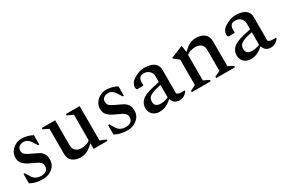

<svg xmlns="http://www.w3.org/2000/svg" viewBox="57 -1209 2897 1968"><g transform="rotate(-30 1505.0 -225.5)"><path d="M212 10Q164 10 129.5 1.5Q95 -7 60 -25V-137H75L107 -83Q140 -28 209 -28Q249 -28 270.5 -46Q292 -64 292 -96Q292 -122 278.5 -138Q265 -154 239.5 -166Q214 -178 178 -195Q126 -218 98.5 -246Q71 -274 71 -323Q71 -362 92.5 -393Q114 -424 148 -442.5Q182 -461 220 -461Q256 -461 288 -452.5Q320 -444 351 -428V-317H337L304 -369Q271 -421 223 -421Q190 -421 170 -404.5Q150 -388 150 -359Q150 -327 173.5 -309.5Q197 -292 247 -270Q276 -257 304 -242.5Q332 -228 350.5 -202.5Q369 -177 369 -130Q369 -84 344.5 -53Q320 -22 284 -6Q248 10 212 10Z M656 10Q597 10 559.5 -20Q522 -50 522 -108V-404L458 -435V-451H616V-154Q616 -112 641.5 -90Q667 -68 708 -68Q733 -68 763 -76.5Q793 -85 811 -102V-404L743 -435V-451H906V-45L975 -16V0H811V-63H806Q769 -26 734 -8Q699 10 656 10Z M1213 10Q1165 10 1130.5 1.5Q1096 -7 1061 -25V-137H1076L1108 -83Q1141 -28 1210 -28Q1250 -28 1271.5 -46Q1293 -64 1293 -96Q1293 -122 1279.5 -138Q1266 -154 1240.5 -166Q1215 -178 1179 -195Q1127 -218 1099.5 -246Q1072 -274 1072 -323Q1072 -362 1093.5 -393Q1115 -424 1149 -442.5Q1183 -461 1221 -461Q1257 -461 1289 -452.5Q1321 -444 1352 -428V-317H1338L1305 -369Q1272 -421 1224 -421Q1191 -421 1171 -404.5Q1151 -388 1151 -359Q1151 -327 1174.5 -309.5Q1198 -292 1248 -270Q1277 -257 1305 -242.5Q1333 -228 1351.5 -202.5Q1370 -177 1370 -130Q1370 -84 1345.5 -53Q1321 -22 1285 -6Q1249 10 1213 10Z M1589 10Q1541 10 1509.5 -18.5Q1478 -47 1478 -97Q1478 -146 1513.5 -181.5Q1549 -217 1637 -238L1732 -260V-330Q1732 -366 1705.5 -390Q1679 -414 1644 -414Q1607 -414 1592.5 -395Q1578 -376 1578 -343V-311L1573 -306H1518Q1503 -306 1497.5 -311.5Q1492 -317 1492 -335Q1492 -357 1505.5 -379.5Q1519 -402 1547 -419Q1577 -438 1608 -449.5Q1639 -461 1674 -461Q1712 -461 1747.5 -450.5Q1783 -440 1805 -415Q1827 -390 1827 -348V-69Q1834 -62 1846.5 -57Q1859 -52 1881 -52H1916L1920 -50V-44Q1908 -23 1883.5 -6.5Q1859 10 1824 10Q1790 10 1769 -6.5Q1748 -23 1739 -52H1732Q1706 -26 1668.5 -8Q1631 10 1589 10ZM1569 -119Q1569 -57 1642 -57Q1664 -57 1684.5 -61.5Q1705 -66 1732 -77V-225Q1660 -211 1625 -195Q1590 -179 1579.5 -160.5Q1569 -142 1569 -119Z M1973 0V-16L2037 -48V-347L1976 -397V-405L2114 -461H2121L2130 -387H2135Q2173 -424 2208 -442.5Q2243 -461 2287 -461Q2345 -461 2383.5 -431.5Q2422 -402 2422 -343V-48L2485 -16V0H2261V-16L2327 -48V-297Q2327 -340 2301 -361.5Q2275 -383 2234 -383Q2209 -383 2179 -375Q2149 -367 2131 -350V-48L2197 -16V0Z M2670 10Q2622 10 2590.5 -18.5Q2559 -47 2559 -97Q2559 -146 2594.5 -181.5Q2630 -217 2718 -238L2813 -260V-330Q2813 -366 2786.5 -390Q2760 -414 2725 -414Q2688 -414 2673.5 -395Q2659 -376 2659 -343V-311L2654 -306H2599Q2584 -306 2578.5 -311.5Q2573 -317 2573 -335Q2573 -357 2586.5 -379.5Q2600 -402 2628 -419Q2658 -438 2689 -449.5Q2720 -461 2755 -461Q2793 -461 2828.5 -450.5Q2864 -440 2886 -415Q2908 -390 2908 -348V-69Q2915 -62 2927.5 -57Q2940 -52 2962 -52H2997L3001 -50V-44Q2989 -23 2964.5 -6.5Q2940 10 2905 10Q2871 10 2850 -6.5Q2829 -23 2820 -52H2813Q2787 -26 2749.5 -8Q2712 10 2670 10ZM2650 -119Q2650 -57 2723 -57Q2745 -57 2765.5 -61.5Q2786 -66 2813 -77V-225Q2741 -211 2706 -195Q2671 -179 2660.5 -160.5Q2650 -142 2650 -119Z"/></g></svg>

Font: Spectral Medium
Style: Regular
Weight: 500
Designer: Jean-Baptiste Levee
Foundry: Production Type
Version: Version 2.001